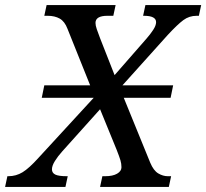

<svg xmlns="http://www.w3.org/2000/svg" viewBox="-69 -734 810 754"><path d="M-49 0 -40 -42H-36Q-6 -42 19.5 -57.5Q45 -73 82 -114L299 -350H95L105 -399H285L196 -621Q185 -650 165.5 -661Q146 -672 118 -672H105L114 -714H385L376 -672H353Q306 -672 306 -644Q306 -634 311 -619.5Q316 -605 324 -584L381 -439L506 -582Q521 -599 532.5 -616.5Q544 -634 544 -647Q544 -672 496 -672H493L502 -714H721L712 -672H703Q674 -672 651 -655Q628 -638 590 -597L412 -399H611L601 -350H417L521 -95Q534 -64 552.5 -53Q571 -42 590 -42H603L594 0H324L333 -42H344Q374 -42 391 -52Q408 -62 408 -77Q408 -91 404 -104.5Q400 -118 389 -146L324 -305L175 -139Q158 -120 146.5 -101.5Q135 -83 135 -69Q135 -55 148 -48.5Q161 -42 194 -42H197L188 0Z"/></svg>

Font: NotoSerif-Italic
Style: Regular
Weight: 400
Italic angle: -12°
Designer: Monotype Design Team
Foundry: Monotype Imaging Inc.
Version: Version 2.007; ttfautohint (v1.8) -l 8 -r 50 -G 200 -x 14 -D